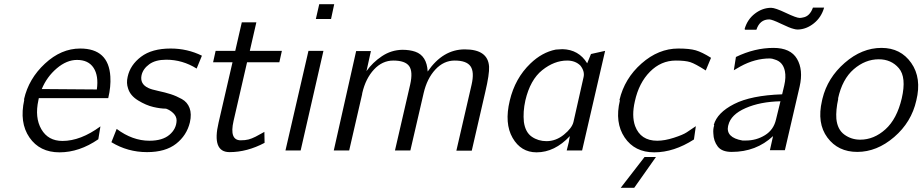

<svg xmlns="http://www.w3.org/2000/svg" viewBox="-20 -713 4372 910"><path d="M95 -240 94 -241Q94 -242 94 -243Q116 -340 193 -411.5Q270 -483 360 -483Q495 -483 503 -350Q506 -303 493 -248H164Q164 -246 163 -243Q162 -240 162 -238Q144 -156 176 -100.5Q208 -45 276 -45Q362 -45 456 -114L446 -53Q356 9 262 9Q168 9 119.5 -61.5Q71 -132 95 -240ZM178 -291 439 -289Q448 -354 423.5 -391.5Q399 -429 345 -429Q296 -429 249 -389Q202 -349 178 -291Z M508 -39 533 -102Q608 -46 688 -46Q750 -46 783 -74Q816 -102 817 -142Q817 -161 802 -176Q787 -191 767 -198Q741 -198 706.5 -206Q672 -214 634.5 -237Q597 -260 587 -294Q578 -319 585 -349Q597 -405 648.5 -444Q700 -483 789 -483Q868 -483 937 -449L912 -388Q845 -430 768 -430Q717 -430 687.5 -408.5Q658 -387 651 -357Q642 -315 683 -296Q697 -289 730 -282Q763 -275 789.5 -266.5Q816 -258 842 -243.5Q868 -229 878.5 -201Q889 -173 880 -133Q865 -71 814.5 -31.5Q764 8 677 8Q585 8 508 -39Z M990 -418 1002 -472H1095L1126 -607H1195L1164 -472H1316L1304 -418H1151L1087 -140Q1066 -48 1121 -48Q1142 -48 1158 -52Q1173 -56 1191 -65Q1209 -74 1220.5 -81Q1232 -88 1233 -88Q1233 -80 1233.5 -62Q1234 -44 1234 -36Q1151 8 1068 8Q983 8 1016 -132L1082 -418Z M1333 0 1442 -472H1513L1405 0ZM1477 -623 1493 -693H1564L1549 -623Z M1562 0 1668 -471H1738L1717 -376Q1746 -417 1790 -446.5Q1834 -476 1887 -477Q1922 -477 1948 -468Q2003 -449 2007 -374Q2079 -479 2183 -479Q2293 -479 2298 -397Q2300 -362 2280 -277L2216 1H2143L2215 -311Q2229 -372 2210 -399Q2191 -426 2135 -426Q2083 -426 2043.5 -383.5Q2004 -341 1988 -272L1925 0H1852L1924 -312Q1938 -374 1919 -400Q1900 -426 1844 -426Q1792 -426 1752.5 -383.5Q1713 -341 1697 -272Q1696 -269 1696 -265L1635 0Z M2396 -236Q2421 -342 2494 -412Q2549 -465 2614 -478Q2636 -480 2646 -480Q2723 -478 2763 -413L2781 -457L2848 -472L2739 0H2666L2676 -40Q2676 -41 2678 -53L2681 -68Q2609 9 2523 9Q2449 9 2409.5 -59.5Q2370 -128 2396 -236ZM2470 -237Q2458 -183 2463 -135Q2470 -86 2500.5 -65Q2531 -44 2570 -44Q2615 -44 2653 -75Q2691 -106 2698 -135L2746 -348Q2752 -375 2731 -402Q2707 -426 2668 -426Q2607 -426 2550 -380.5Q2493 -335 2470 -237Z M2918 -237Q2918 -238 2917 -238Q2916 -238 2916 -239Q2940 -341 3020.5 -412Q3101 -483 3195 -483Q3248 -483 3277.5 -474.5Q3307 -466 3350 -439L3325 -379Q3275 -411 3251.5 -418.5Q3228 -426 3183 -426Q3113 -426 3060.5 -373Q3008 -320 2989 -233Q2973 -164 2990 -116Q3016 -46 3095 -46Q3130 -46 3173.5 -60Q3217 -74 3235 -86L3278 -115L3269 -52Q3174 9 3081 9Q2988 9 2940.5 -61.5Q2893 -132 2918 -237ZM2922 177 3035 31H3089L2986 177Z M3512 -572 3509 -575Q3522 -621 3558 -648.5Q3594 -676 3635 -676Q3654 -676 3704.5 -652Q3755 -628 3770 -628Q3777 -628 3785 -630Q3818 -635 3833 -677H3886Q3873 -631 3837.5 -602.5Q3802 -574 3761 -573Q3752 -573 3742 -576Q3724 -580 3681.5 -600.5Q3639 -621 3626 -621Q3581 -621 3565 -572ZM3365 -119 3363 -121Q3379 -179 3459.5 -220Q3540 -261 3687 -266L3697 -308Q3706 -347 3700 -376Q3691 -420 3652 -431Q3639 -436 3629 -436Q3558 -436 3489 -398L3458 -380L3468 -443Q3557 -486 3646 -486Q3727 -486 3757.5 -434Q3788 -382 3770 -303L3700 -1H3629L3644 -68Q3564 7 3448 7Q3401 7 3381.5 -19Q3362 -45 3361 -80Q3359 -102 3365 -119ZM3432 -120V-119Q3431 -118 3431 -117Q3419 -61 3499 -47H3515Q3565 -47 3606 -72.5Q3647 -98 3658 -147L3679 -233Q3583 -231 3513.5 -200.5Q3444 -170 3432 -120Z M3876 -236Q3876 -239 3878 -245Q3902 -344 3983.5 -415Q4065 -486 4158 -486Q4249 -486 4299 -414.5Q4349 -343 4323 -237Q4300 -134 4218 -63.5Q4136 7 4043 7Q3952 7 3901.5 -61Q3851 -129 3876 -236ZM3952 -246 3953 -245Q3941 -191 3944 -150Q3949 -99 3982 -75Q4015 -51 4057 -51Q4122 -51 4176.5 -100Q4231 -149 4254 -247Q4277 -347 4240 -390Q4204 -432 4145 -432Q4081 -432 4026.5 -385Q3972 -338 3952 -246Z"/></svg>

Font: Coval
Style: ExtraLight Italic
Weight: 200
Foundry: Context Ltd
Version: Version 001.000